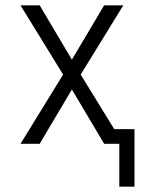

<svg xmlns="http://www.w3.org/2000/svg" viewBox="-20 -540 540 721"><path d="M485 161H428V0H371L250 -204L129 0H57L217 -260L57 -520H129L250 -316L371 -520H443L283 -260L409 -55H485Z"/></svg>

Font: Iosevka Fixed Light
Style: Regular
Weight: 300
Monospace: yes
Designer: Belleve Invis
Foundry: Belleve Invis
Version: Version 32.3.0